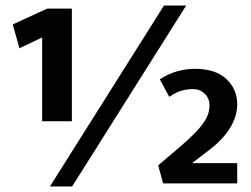

<svg xmlns="http://www.w3.org/2000/svg" viewBox="-20 -661 906 692"><path d="M160 11 571 -641H651L240 11ZM675 -340Q656 -340 635.5 -334.5Q615 -329 590 -312L556 -375Q586 -395 618.5 -404Q651 -413 683 -413Q756 -413 795.5 -376.5Q835 -340 835 -285Q835 -243 809.5 -200.5Q784 -158 731 -118L672 -73H835V0H568L550 -65L630 -133Q659 -158 679 -178Q699 -198 711.5 -215.5Q724 -233 729.5 -248.5Q735 -264 735 -281Q735 -307 717.5 -323.5Q700 -340 675 -340ZM150 -630H239V-224H132V-526L50 -487L26 -573Z"/></svg>

Font: Mukta
Style: Bold
Weight: 700
Designer: Girish Dalvi and Yashodeep Gholap
Foundry: Ek Type
Version: Version 2.538;PS 1.002;hotconv 16.6.51;makeotf.lib2.5.65220;